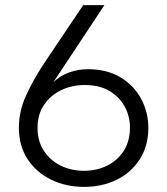

<svg xmlns="http://www.w3.org/2000/svg" viewBox="-20 -719 655 752"><path d="M309 13Q239 13 181 -15Q123 -43 88.5 -95Q54 -147 54 -218Q54 -282 80.5 -341.5Q107 -401 152 -470L306 -699H389L189 -397Q216 -423 251.5 -435.5Q287 -448 323 -448Q399 -448 452 -416Q505 -384 533 -331.5Q561 -279 561 -218Q561 -147 527 -94.5Q493 -42 436 -14.5Q379 13 309 13ZM309 -50Q358 -50 399 -70Q440 -90 464.5 -128Q489 -166 489 -220Q489 -263 469 -300.5Q449 -338 410 -362Q371 -386 311 -386Q262 -386 220 -366Q178 -346 152.5 -308.5Q127 -271 127 -218Q127 -166 152 -128Q177 -90 218.5 -70Q260 -50 309 -50Z"/></svg>

Font: MuseoModerno SemiBold Light
Style: Regular
Weight: 300
Version: Version 1.001